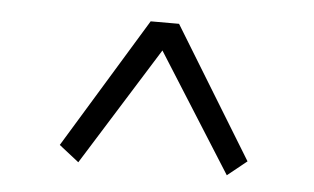

<svg xmlns="http://www.w3.org/2000/svg" viewBox="-34 -576 647 395"><g transform="rotate(5 290.0 -379.0)"><path d="M486.3 -260.7 446.3 -228.5 292 -472.7 139.6 -228.5 98.6 -260.7 262.7 -530.3H321.3Z"/></g></svg>

Font: GenYoMin TW TTF Medium
Style: Regular
Weight: 500
Version: Version 1.300